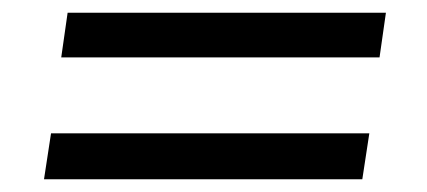

<svg xmlns="http://www.w3.org/2000/svg" viewBox="-20 -395 670 301"><path d="M86 -375H585L575 -305H76ZM60 -186H559L548 -114H49Z"/></svg>

Font: Rosario Medium
Style: Italic
Weight: 500
Italic angle: -8.05°
Version: Version 1.201